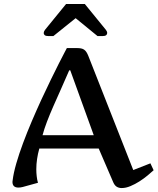

<svg xmlns="http://www.w3.org/2000/svg" viewBox="-20 -931 790 963"><path d="M475.1 -186H177.2Q169.9 -160.2 166 -134Q162.1 -107.9 162.1 -82Q162.1 -64 164.1 -46.9Q166 -29.8 170.4 -14.2L94.2 6.8Q82.5 9.8 72.3 9.8Q42.5 9.8 42.5 -19Q42.5 -21.5 43 -22.9Q43.5 -24.4 43.5 -26.9Q47.9 -63.5 61.8 -111.6Q75.7 -159.7 95.7 -213.4Q115.7 -267.1 139.6 -323.2Q163.6 -379.4 188 -432.4Q212.4 -485.4 235.4 -532.2Q258.3 -579.1 276.1 -614.3Q293.9 -649.4 304.7 -669.7Q315.4 -689.9 315.4 -689.9H365.2Q377.4 -689.9 386.2 -688.2Q395 -686.5 401.6 -682.1Q408.2 -677.7 413.3 -669.9Q418.5 -662.1 423.3 -649.9L648.4 -78.1L734.4 -111.8L750.5 -77.1Q738.3 -65.9 719.7 -50.5Q701.2 -35.2 679.4 -21.2Q657.7 -7.3 634.5 2.4Q611.3 12.2 590.3 12.2Q576.7 12.2 565.9 5.9Q555.2 -0.5 548.3 -16.1ZM327.1 -578.1Q305.7 -528.3 285.4 -483.2Q265.1 -438 247.3 -397.5Q229.5 -356.9 215.6 -320.6Q201.7 -284.2 193.4 -252.9H450.2L332.5 -578.1ZM247.6 -750H223.6Q210 -750 204.6 -754.4Q199.2 -758.8 199.2 -765.1Q199.2 -772.5 205.6 -781.2L311.5 -911.1H405.3L511.2 -781.2Q517.6 -773.4 517.6 -765.1Q517.6 -758.8 512.2 -754.4Q506.8 -750 493.7 -750H469.2L359.4 -839.8Z"/></svg>

Font: Artifika
Style: Medium
Weight: 500
Designer: Yulya Zhdanova | Cyreal.org
Foundry: Yulya Zhdanova | Cyreal
Version: Version 1.000